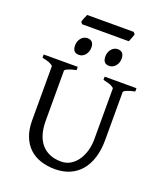

<svg xmlns="http://www.w3.org/2000/svg" viewBox="-168 -1039 989 1163"><g transform="rotate(20 327.0 -457.5)"><path d="M622.6 -594.2Q589.4 -587.4 570.6 -579.1Q551.8 -570.8 551.8 -564V-255.9Q551.8 -191.9 536.1 -141.6Q520.5 -91.3 491.2 -56.6Q461.9 -22 419.9 -3.7Q377.9 14.6 325.2 14.6Q274.9 14.6 232.7 0.7Q190.4 -13.2 159.9 -41.7Q129.4 -70.3 112.3 -113.8Q95.2 -157.2 95.2 -216.8V-564Q95.2 -569.8 77.4 -578.6Q59.6 -587.4 24.4 -594.2V-615.2H244.1V-594.2Q210.9 -587.4 192.1 -579.1Q173.3 -570.8 173.3 -564V-241.2Q173.3 -194.3 184.3 -157.2Q195.3 -120.1 217 -94.5Q238.8 -68.8 270.5 -55.2Q302.2 -41.5 344.2 -41.5Q378.9 -41.5 405.8 -58.3Q432.6 -75.2 450.9 -102.5Q469.2 -129.9 478.8 -164.8Q488.3 -199.7 488.3 -235.8V-564Q488.3 -569.8 470.5 -578.6Q452.6 -587.4 417.5 -594.2V-615.2H622.6ZM477.1 -752.4Q477.1 -738.8 472.7 -726.6Q468.3 -714.4 460.7 -705.3Q453.1 -696.3 442.9 -690.9Q432.6 -685.5 420.4 -685.5Q398.4 -685.5 388.9 -697.8Q379.4 -710 379.4 -732.4Q379.4 -746.1 383.8 -758.3Q388.2 -770.5 396 -779.5Q403.8 -788.6 413.8 -793.7Q423.8 -798.8 435.5 -798.8Q477.1 -798.8 477.1 -752.4ZM281.7 -752.4Q281.7 -738.8 277.3 -726.6Q272.9 -714.4 265.4 -705.3Q257.8 -696.3 247.6 -690.9Q237.3 -685.5 225.1 -685.5Q203.1 -685.5 193.6 -697.8Q184.1 -710 184.1 -732.4Q184.1 -746.1 188.5 -758.3Q192.9 -770.5 200.7 -779.5Q208.5 -788.6 218.5 -793.7Q228.5 -798.8 240.2 -798.8Q281.7 -798.8 281.7 -752.4ZM500.5 -918.5Q499.5 -913.1 497.1 -906Q494.6 -898.9 491.7 -891.8Q488.8 -884.8 486.1 -877.9Q483.4 -871.1 481.4 -866.7H181.2L170.4 -878.9Q171.4 -884.3 173.8 -891.1Q176.3 -897.9 179.2 -905Q182.1 -912.1 185.1 -918.7Q188 -925.3 190.4 -930.2H489.7Z"/></g></svg>

Font: Gentium Unicode
Style: Regular
Weight: 400
Version: Version 1.009